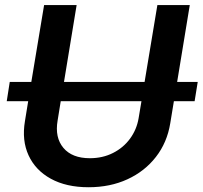

<svg xmlns="http://www.w3.org/2000/svg" viewBox="-20 -748 821 778"><path d="M781.2 -416 768.6 -337.9H684.6L669.9 -248.5Q657.2 -170.4 611.8 -112.1Q566.4 -53.7 496.3 -21.5Q426.3 10.7 338.9 10.7Q248.5 10.7 186 -23.7Q123.5 -58.1 95.7 -118.7Q67.9 -179.2 81.1 -257.3L94.2 -337.9H7.3L19.5 -416H106.9L158.7 -727.5H290.5L239.3 -416H565.9L617.7 -727.5H749L697.8 -416ZM553.2 -337.9H226.1L213.4 -259.3Q201.7 -190.9 236.8 -148.9Q272 -106.9 344.2 -106.9Q396 -106.9 438 -128.2Q480 -149.4 506.8 -186Q533.7 -222.7 541.5 -268.1Z"/></svg>

Font: Inter Semi Bold
Style: Italic
Weight: 600
Italic angle: -9.39999°
Designer: Rasmus Andersson
Foundry: rsms
Version: Version 4.000;git-3c8e0fc